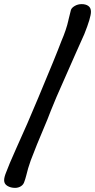

<svg xmlns="http://www.w3.org/2000/svg" viewBox="-68 -709 462 931"><path d="M-48 165Q-48 150 -38 126Q-27 95 11 10Q64 -106 118 -236Q204 -441 229 -508Q254 -566 264 -612Q261 -601 276 -661Q280 -672 295 -680.5Q310 -689 328 -689Q348 -689 360.5 -680Q373 -671 373 -652Q373 -624 341 -544Q304 -462 299 -450Q220 -271 206 -239Q173 -160 162 -130Q101 14 81 69Q67 108 59 143Q54 162 50 172Q46 186 33.5 194Q21 202 5 202Q-16 202 -32 192.5Q-48 183 -48 165Z"/></svg>

Font: AkayaTelivigala
Style: Regular
Weight: 400
Designer: Vaishnavi Murthy Yerkadithaya ( vaishnavimurthy@gmail.com ), Juan Luis Blanco Aristondo ( juan@blancoletters.com )
Version: Version 1.000